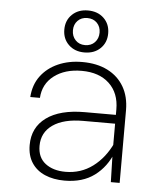

<svg xmlns="http://www.w3.org/2000/svg" viewBox="-56 -850 762 911"><g transform="rotate(5 325.0 -395.0)"><path d="M505 0 501 -150V-346Q501 -424 453 -469Q405 -514 322 -514Q242 -514 190.5 -475Q139 -436 135 -369H89Q93 -428 124 -469.5Q155 -511 206 -533.5Q257 -556 321 -556Q391 -556 441.5 -530.5Q492 -505 519.5 -458Q547 -411 547 -346V0ZM285 12Q232 12 191.5 -5.5Q151 -23 128.5 -57.5Q106 -92 106 -142Q106 -226 170.5 -273Q235 -320 353 -320H513V-278H349Q256 -278 204.5 -242Q153 -206 153 -142Q153 -87 190 -58.5Q227 -30 286 -30Q359 -30 415.5 -72Q472 -114 506 -187L512 -144Q484 -72 427.5 -30Q371 12 285 12ZM326 -602Q280 -602 251 -630Q222 -658 222 -702Q222 -746 251 -774Q280 -802 326 -802Q373 -802 402 -774Q431 -746 431 -702Q431 -658 402 -630Q373 -602 326 -602ZM326 -637Q355 -637 372.5 -655.5Q390 -674 390 -702Q390 -730 372.5 -748Q355 -766 326 -766Q298 -766 280.5 -748Q263 -730 263 -702Q263 -674 280.5 -655.5Q298 -637 326 -637Z"/></g></svg>

Font: Azeret Mono Thin
Style: Regular
Weight: 100
Designer: Martin Vácha
Foundry: Displaay
Version: Version 1.002